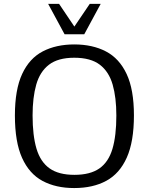

<svg xmlns="http://www.w3.org/2000/svg" viewBox="-20 -955 766 987"><path d="M361.3 11.7Q267.1 11.7 198.7 -24.9Q130.4 -61.5 93.5 -143.3Q56.6 -225.1 56.6 -361.3Q56.6 -494.6 94 -575Q131.3 -655.3 200 -690.9Q268.6 -726.6 361.8 -726.6Q455.6 -726.6 524.4 -690.7Q593.3 -654.8 630.9 -574.7Q668.5 -494.6 668.5 -361.8Q668.5 -227.1 631.8 -145Q595.2 -63 526.6 -25.6Q458 11.7 361.3 11.7ZM362.3 -56.2Q443.4 -56.2 490.5 -88.9Q537.6 -121.6 557.9 -189.2Q578.1 -256.8 578.1 -361.3Q578.1 -453.6 559.1 -520Q540 -586.4 493.2 -622.3Q446.3 -658.2 361.8 -658.2Q278.3 -658.2 231.7 -622.3Q185.1 -586.4 166.3 -520Q147.5 -453.6 147.5 -361.8Q147.5 -258.3 167.7 -190.4Q188 -122.6 234.9 -89.4Q281.7 -56.2 362.3 -56.2ZM312 -778.8 227.5 -935.1H283.7L362.3 -818.4L441.4 -935.1H497.6L413.1 -778.8Z"/></svg>

Font: Pontano Sans
Style: Regular
Weight: 400
Designer: Vernon Adams
Foundry: Vernon Adams
Version: Version 2.001